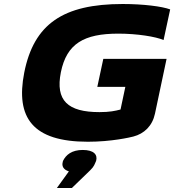

<svg xmlns="http://www.w3.org/2000/svg" viewBox="-20 -699 870 959"><path d="M797 -499 830 -652C790 -667 696 -679 593 -679C295 -679 149 -579 101 -336C57 -111 143 9 419 9C537 9 631 -13 646 -17C700 -31 741 -70 754 -131L812 -405H496L466 -265H606L582 -152C555 -145 528 -139 477 -139C318 -139 256 -197 284 -338C313 -481 399 -531 571 -531C665 -531 758 -516 797 -499ZM264 240H339L430 152C451 132 453 120 459 107L460 105C469 73 448 50 393 50C339 50 309 74 294 106V108C287 130 296 148 324 157Z"/></svg>

Font: LT Wave Black
Style: Italic
Weight: 900
Designer: Daniel Lyons
Version: Version 2.5 (Glyphs App)